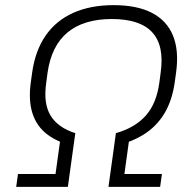

<svg xmlns="http://www.w3.org/2000/svg" viewBox="-20 -727 762 747"><path d="M266 -159Q205 -173 164 -204Q123 -235 106.5 -285.5Q90 -336 100 -408L105 -444Q117 -530 157.5 -588.5Q198 -647 265 -677Q332 -707 422 -707Q513 -707 571 -677Q629 -647 653 -588.5Q677 -530 665 -444L660 -408Q650 -336 619.5 -285.5Q589 -235 539.5 -204Q490 -173 424 -159L431 -209Q505 -230 547 -277Q589 -324 600 -406L605 -444Q620 -549 572.5 -601Q525 -653 415 -653Q306 -653 243 -601Q180 -549 165 -444L160 -406Q148 -324 177 -277Q206 -230 273 -209ZM50 -50H196L218 -209H273L244 0H43ZM431 -209H486L464 -50H610L603 0H402Z"/></svg>

Font: Pathway Extreme 8pt Thin
Style: Italic
Weight: 100
Italic angle: -8°
Designer: Eduardo Rodriguez Tunni
Foundry: Eduardo Rodriguez Tunni
Version: Version 1.000